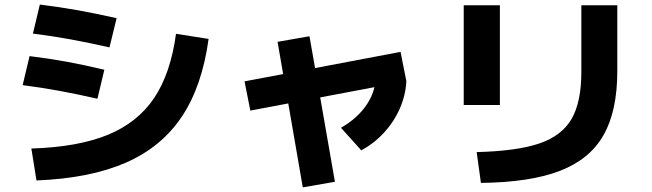

<svg xmlns="http://www.w3.org/2000/svg" viewBox="-20 -767 2852 840"><path d="M750 -619.1 892.6 -596.7Q864.3 -389.6 775.4 -256.6Q686.5 -123.5 530.3 -55.2Q374 13.2 139.6 22.5L117.2 -117.2Q320.8 -123.5 451.4 -177Q582 -230.5 654.3 -338.1Q726.6 -445.8 750 -619.1ZM79.1 -394.5 109.4 -521.5Q193.8 -511.2 271 -497.1Q348.1 -482.9 436.5 -461.9L406.2 -335Q316.4 -355.5 239.5 -369.6Q162.6 -383.8 79.1 -394.5ZM124 -620.1 154.3 -747.1Q241.2 -736.3 320.1 -722.2Q398.9 -708 490.2 -687.5L459 -559.6Q366.7 -580.6 287.6 -595Q208.5 -609.4 124 -620.1Z M1049.8 -411.1 1218.8 -442.9 1194.3 -584 1334 -608.4 1358.4 -469.2 1732.4 -540 1757.8 -412.1Q1754.9 -351.6 1729.7 -293.5Q1704.6 -235.4 1660.9 -187.5Q1617.2 -139.6 1560.5 -109.4L1471.7 -208Q1530.3 -241.2 1568.4 -287.8Q1606.4 -334.5 1618.2 -385.7L1380.9 -340.8L1445.3 28.3L1304.7 52.7L1241.2 -314.5L1075.2 -283.2Z M2523.4 -452.1V-744.1H2680.7V-456.1Q2680.7 -281.7 2620.4 -175.8Q2560.1 -69.8 2429.7 -19.5Q2299.3 30.8 2084 33.2L2065.4 -101.6Q2242.2 -106 2340.3 -139.6Q2438.5 -173.3 2481 -247.3Q2523.4 -321.3 2523.4 -452.1ZM2008.8 -744.1H2167V-307.6H2008.8Z"/></svg>

Font: Pretendard JP ExtraBold
Style: Regular
Weight: 800
Designer: Base glyphs from Inter by Rasmus Andersson; Hangeul glyphs from Noto Sans CJK(Source Han Sans) by Jang Soo-young and Kan
Foundry: Kil Hyung-jin
Version: Version 1.309